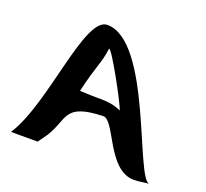

<svg xmlns="http://www.w3.org/2000/svg" viewBox="-133 -956 1200 1117"><g transform="rotate(20 466.5 -397.5)"><path d="M34.7 -18H199.7C199.7 -18 238.8 -72.4 240.4 -75C318.7 -198 264.2 -280 507.2 -288C582 -290.5 634.8 0 802 0C830.5 0 876.4 -9 893.8 -9C811.7 -9 621.5 -795 349.3 -795C208.2 -795 182.1 -242.9 34.7 -18ZM330.4 -380C369.5 -551 392.9 -572 404.8 -666C408.8 -697.3 582.5 -378.9 586.1 -351C521.3 -385.1 447.4 -373.2 378.6 -378C361.7 -379.2 330.4 -380 330.4 -380Z"/></g></svg>

Font: Rocketfuel
Style: Regular
Weight: 400
Designer: Mew Too
Foundry: Cannot Into Space Fonts.
Version: Version 0.27